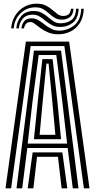

<svg xmlns="http://www.w3.org/2000/svg" viewBox="-20 -1027 518 1047"><path d="M10 0 121 -800H357L468 0H437.5L331 -775.8H147L40.5 0ZM70 0 165 -751.2H313L408 0H377L349 -220H129L101 0ZM131 -244H346L319.5 -475.2L287 -727H191L157.5 -475.2ZM165 -268 186.2 -475.2 211 -704.5H267L292.8 -475.2L313 -268ZM196 -292H282L265 -475.2L245 -680H233L213 -475.2ZM131 0 158 -196H320L347 0H316L296 -172H182L162 0ZM41 -872.2Q43.5 -910.8 62.4 -941.2Q81.2 -971.8 111.8 -989.4Q142.2 -1007 179 -1007Q209 -1007 229.4 -996.9Q249.8 -986.8 265 -973.5Q280.2 -960.2 293.9 -950.1Q307.5 -940 324 -940Q340.2 -940 352 -947.2Q363.8 -954.5 367 -979.2H381Q378.2 -946 360.4 -933Q342.5 -920 317.8 -920Q294.2 -920 277.9 -930.1Q261.5 -940.2 247.1 -953.5Q232.8 -966.8 215.8 -976.9Q198.8 -987 173.5 -987Q124.5 -987 91.2 -953.6Q58 -920.2 55 -872.2ZM69 -872.2Q71.5 -910.8 95.4 -938.9Q119.2 -967 162.8 -967Q189.2 -967 208 -956.9Q226.8 -946.8 242.1 -933.5Q257.5 -920.2 273.4 -910.1Q289.2 -900 310 -900Q345.5 -900 369.2 -917.6Q393 -935.2 395 -979.2H409Q406.5 -925.8 377.1 -902.9Q347.8 -880 307.5 -880Q282 -880 263.1 -890.1Q244.2 -900.2 228.2 -913.5Q212.2 -926.8 196 -936.9Q179.8 -947 159.5 -947Q121.8 -947 103.4 -924.1Q85 -901.2 83 -872.2ZM97 -872.2Q98.2 -891.5 110.2 -909.2Q122.2 -927 153.5 -927Q172.8 -927 189.5 -916.9Q206.2 -906.8 223 -893.5Q239.8 -880.2 259 -870.1Q278.2 -860 302.8 -860Q347.8 -860 383.9 -888Q420 -916 423 -979.2H437Q434.8 -930.8 414.2 -899.9Q393.8 -869 363 -854.5Q332.2 -840 299 -840Q267.2 -840 243 -850.1Q218.8 -860.2 200.8 -873.5Q182.8 -886.8 169.6 -896.9Q156.5 -907 147 -907Q128 -907 119.8 -894.4Q111.5 -881.8 111 -872.2Z"/></svg>

Font: Big Shoulders Inline Display Black
Style: Regular
Weight: 900
Designer: Patric King
Foundry: XO Type Co
Version: Version 1.000